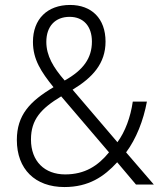

<svg xmlns="http://www.w3.org/2000/svg" viewBox="-20 -745 652 775"><path d="M263 -725C171 -725 113 -668 113 -576C113 -505 146 -455 196 -393C100 -336 48 -280 48 -180C48 -62 122 10 240 10C338 10 400 -32 453 -90L529 0H601L489 -130C530 -185 559 -259 573 -335H516C507 -272 485 -213 454 -171L273 -383C354 -432 406 -489 406 -577C406 -671 349 -725 263 -725ZM261 -677C317 -677 351 -639 351 -577C351 -510 316 -462 241 -420C195 -473 167 -520 167 -576C167 -639 203 -677 261 -677ZM227 -356 420 -130C376 -76 323 -41 243 -41C160 -41 105 -94 105 -182C105 -263 146 -307 227 -356Z"/></svg>

Font: Noto Sans SemiCondensed Light
Style: Regular
Weight: 300
Width: 4
Designer: Monotype Design Team
Foundry: Monotype Imaging Inc.
Version: Version 2.013